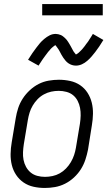

<svg xmlns="http://www.w3.org/2000/svg" viewBox="-20 -923 540 951"><path d="M202 8Q173 8 146 2Q119 -4 97 -19Q75 -34 60 -56.5Q45 -79 38.5 -105.5Q32 -132 32.5 -160.5Q33 -189 38 -218L58 -338Q62 -363 70 -387.5Q78 -412 92.5 -434.5Q107 -457 127.5 -476Q148 -495 171.5 -507Q195 -519 221 -523.5Q247 -528 272 -528Q300 -528 327.5 -522Q355 -516 377 -501Q399 -486 413.5 -463.5Q428 -441 434.5 -414.5Q441 -388 440.5 -359.5Q440 -331 435 -302L416 -182Q411 -157 403 -132.5Q395 -108 381 -85.5Q367 -63 346.5 -44Q326 -25 302 -13Q278 -1 252.5 3.5Q227 8 202 8ZM203 -47Q221 -47 240 -51Q259 -55 276 -64.5Q293 -74 307 -88.5Q321 -103 331 -120Q341 -137 347 -155Q353 -173 356 -191L376 -311Q379 -331 379.5 -350.5Q380 -370 376.5 -388.5Q373 -407 364.5 -423.5Q356 -440 342 -451.5Q328 -463 309 -468Q290 -473 271 -473Q252 -473 233.5 -469Q215 -465 197.5 -455.5Q180 -446 166 -431.5Q152 -417 142 -400Q132 -383 126.5 -365Q121 -347 118 -329L98 -209Q95 -189 94 -169.5Q93 -150 96.5 -131.5Q100 -113 109 -96.5Q118 -80 132 -68.5Q146 -57 164.5 -52Q183 -47 203 -47ZM356 -598Q346 -598 336.5 -601Q327 -604 319 -609.5Q311 -615 305 -622Q299 -629 293.5 -637Q288 -645 284 -652.5Q280 -660 275 -669.5Q270 -679 264.5 -686Q259 -693 255 -699Q253 -699 249.5 -696.5Q246 -694 243 -691.5Q240 -689 236 -685.5Q232 -682 230.5 -680Q229 -678 227 -675.5Q225 -673 222.5 -670.5Q220 -668 218 -665.5Q216 -663 214 -660Q212 -657 209.5 -654Q207 -651 204.5 -647.5Q202 -644 199.5 -640.5Q197 -637 194 -633Q191 -629 188.5 -625Q186 -621 183 -616.5Q180 -612 177 -607.5Q174 -603 171 -598L119 -627Q130 -645 140.5 -660Q151 -675 160.5 -687.5Q170 -700 178 -709.5Q186 -719 199 -730Q212 -741 226 -748Q240 -755 256 -755Q262 -755 268.5 -753.5Q275 -752 281 -749.5Q287 -747 292 -743Q297 -739 301.5 -735Q306 -731 310 -726Q314 -721 317.5 -715.5Q321 -710 324 -705Q327 -700 330 -694.5Q333 -689 336.5 -682.5Q340 -676 343 -670.5Q346 -665 349.5 -661.5Q353 -658 356 -653Q358 -654 361.5 -656Q365 -658 368 -660.5Q371 -663 375 -667Q379 -671 381 -673Q383 -675 385 -677Q387 -679 389 -681.5Q391 -684 393 -686.5Q395 -689 397.5 -692Q400 -695 402 -698Q404 -701 406.5 -704.5Q409 -708 412 -711.5Q415 -715 417.5 -719Q420 -723 422.5 -727Q425 -731 428 -735.5Q431 -740 434 -745Q437 -750 440 -755L492 -725Q481 -707 471 -692Q461 -677 451.5 -665Q442 -653 433.5 -643Q425 -633 412.5 -622Q400 -611 385.5 -604.5Q371 -598 356 -598ZM189 -847V-903H489V-847Z"/></svg>

Font: Iosevka SS04 Light
Style: Italic
Weight: 300
Italic angle: -9°
Monospace: yes
Designer: Belleve Invis
Foundry: Belleve Invis
Version: Version 19.0.0; ttfautohint (v1.8.4)